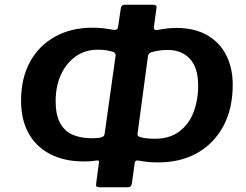

<svg xmlns="http://www.w3.org/2000/svg" viewBox="-20 -781 1037 811"><path d="M400 10Q383 10 386 -4L398 -95Q400 -105 389 -103Q376 -101 363.5 -100Q351 -99 335 -99Q252 -99 192 -130Q132 -161 100.5 -218.5Q69 -276 69 -356Q69 -451 107 -520Q145 -589 213 -626.5Q281 -664 370 -664Q394 -664 416 -661.5Q438 -659 459 -655Q477 -652 479 -669L490 -744Q492 -761 507 -761H627Q644 -761 641 -747L630 -667Q629 -660 633 -656.5Q637 -653 644 -654Q664 -658 683.5 -660.5Q703 -663 725 -663Q802 -663 855 -632.5Q908 -602 935.5 -548Q963 -494 963 -423Q963 -322 923.5 -248.5Q884 -175 813.5 -135Q743 -95 648 -95Q625 -95 604.5 -97Q584 -99 563 -103Q551 -105 549 -92L537 -6Q535 10 520 10ZM369 -197Q381 -197 391.5 -198Q402 -199 411 -202Q421 -206 422 -216L468 -544Q470 -556 460 -561Q446 -566 430 -568.5Q414 -571 393 -571Q338 -571 298 -541.5Q258 -512 236.5 -463.5Q215 -415 215 -354Q215 -298 233 -263Q251 -228 285.5 -212.5Q320 -197 369 -197ZM635 -195Q696 -195 736.5 -225Q777 -255 797 -306Q817 -357 817 -420Q817 -494 782.5 -532Q748 -570 688 -570Q652 -570 618 -560Q607 -555 605 -544L561 -216Q559 -206 572 -202Q586 -198 601 -196.5Q616 -195 635 -195Z"/></svg>

Font: Libre Franklin SemiBold
Style: Italic
Weight: 600
Italic angle: -8°
Designer: Pablo Impallari, Rodrigo Fuenzalida, Nhung Nguyen
Foundry: Impallari Type
Version: Version 3.000